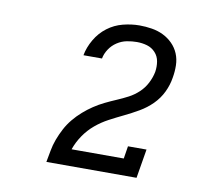

<svg xmlns="http://www.w3.org/2000/svg" viewBox="-64 -914 728 663"><g transform="rotate(10 300.0 -583.0)"><path d="M139 -323V-324Q143 -344 146.5 -364Q150 -384 157.5 -404Q165 -424 175 -443Q185 -462 199 -479Q213 -496 229.5 -510.5Q246 -525 264 -537Q282 -549 301.5 -558.5Q321 -568 341 -576.5Q361 -585 380 -595Q399 -605 415 -620Q431 -635 441 -654.5Q451 -674 455 -694Q458 -713 455 -731Q452 -749 440 -762Q428 -775 411 -780Q394 -785 375 -785Q358 -785 340 -781.5Q322 -778 306 -767.5Q290 -757 279.5 -741Q269 -725 266 -708H201Q206 -736 222 -763.5Q238 -791 262.5 -809.5Q287 -828 316.5 -835.5Q346 -843 374 -843Q396 -843 417.5 -839.5Q439 -836 457.5 -827Q476 -818 490.5 -803.5Q505 -789 513 -770Q521 -751 521.5 -729Q522 -707 518 -685Q514 -659 502 -634Q490 -609 470 -589Q450 -569 425 -554.5Q400 -540 375 -528Q350 -516 325.5 -503Q301 -490 279.5 -472Q258 -454 242 -430.5Q226 -407 217 -381H400L407 -425H472L455 -323Z"/></g></svg>

Font: Iosevka Etoile Light
Style: Italic
Weight: 300
Italic angle: -9°
Designer: Belleve Invis
Foundry: Belleve Invis
Version: Version 22.1.2; ttfautohint (v1.8.4)